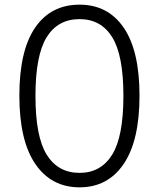

<svg xmlns="http://www.w3.org/2000/svg" viewBox="-20 -793 680 823"><path d="M63 -383Q63 -576 130.5 -674.5Q198 -773 321 -773Q443 -773 510.5 -674Q578 -575 578 -383Q578 -190 510 -90Q442 10 321 10Q200 10 131.5 -90Q63 -190 63 -383ZM509 -382Q509 -556 461 -633.5Q413 -711 321 -711Q228 -711 180 -633.5Q132 -556 132 -382Q132 -207 180.5 -129.5Q229 -52 321 -52Q412 -52 460.5 -129.5Q509 -207 509 -382Z"/></svg>

Font: Open Sauce Sans Light
Style: Regular
Weight: 300
Designer: Alfredo Marco Pradil
Foundry: Creative Sauce Fz LLC
Version: Version 1.477